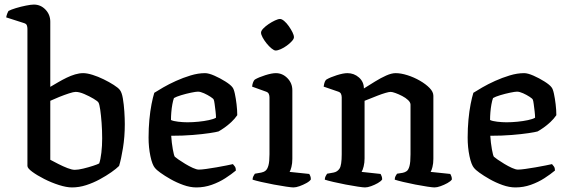

<svg xmlns="http://www.w3.org/2000/svg" viewBox="-20 -820 2484 840"><path d="M295 0Q271 0 238 -10.5Q205 -21 173.5 -37Q142 -53 121 -68.5Q100 -84 100 -94V-694Q100 -702 97.5 -709Q95 -716 85 -719L7 -744Q9 -754 12 -761.5Q15 -769 17 -772Q28 -778 49.5 -784.5Q71 -791 93.5 -795.5Q116 -800 128 -800Q158 -800 179 -778Q200 -756 200 -725V-440Q217 -450 235 -460.5Q253 -471 271.5 -480Q290 -489 308.5 -494.5Q327 -500 344 -500Q361 -500 385 -492.5Q409 -485 433.5 -473Q458 -461 477.5 -448.5Q497 -436 504 -427Q513 -416 517.5 -389.5Q522 -363 524 -332Q526 -301 526 -277Q526 -222 518 -172.5Q510 -123 501 -94Q489 -82 467 -66.5Q445 -51 416.5 -35.5Q388 -20 357 -10Q326 0 295 0ZM307 -77Q322 -77 344.5 -82.5Q367 -88 387 -94.5Q407 -101 414 -105Q420 -122 423.5 -152Q427 -182 427 -214Q427 -249 424.5 -282.5Q422 -316 418.5 -340Q415 -364 411 -371Q408 -377 389.5 -388Q371 -399 349 -408.5Q327 -418 311 -418Q302 -418 282 -411.5Q262 -405 239.5 -396Q217 -387 200 -379V-121Q215 -113 235.5 -102.5Q256 -92 275.5 -84.5Q295 -77 307 -77Z M839 0Q812 0 782.5 -10.5Q753 -21 726.5 -36Q700 -51 681.5 -64.5Q663 -78 658 -85Q646 -99 638 -137Q630 -175 630 -218Q630 -259 633.5 -296.5Q637 -334 643 -364.5Q649 -395 655 -414Q669 -423 694 -437.5Q719 -452 750 -466Q781 -480 814 -490Q847 -500 877 -500Q893 -500 918 -489Q943 -478 966 -463.5Q989 -449 997 -438Q1003 -431 1007.5 -410Q1012 -389 1015 -363.5Q1018 -338 1018 -316Q1007 -300 992 -286Q977 -272 962 -261.5Q947 -251 936 -245Q926 -242 896 -237.5Q866 -233 823 -229.5Q780 -226 729 -226Q731 -195 736 -167Q741 -139 745 -134Q748 -131 761 -122Q774 -113 790.5 -103Q807 -93 823.5 -85.5Q840 -78 850 -78Q862 -78 883 -81Q904 -84 927.5 -88Q951 -92 970.5 -96Q990 -100 999 -102Q1003 -98 1007.5 -91.5Q1012 -85 1012 -74Q993 -58 966 -40.5Q939 -23 906.5 -11.5Q874 0 839 0ZM800 -285Q823 -285 848 -287.5Q873 -290 894 -294.5Q915 -299 925 -305Q925 -316 923 -333Q921 -350 919 -365Q917 -380 915 -384Q914 -388 901 -396.5Q888 -405 872.5 -412Q857 -419 846 -419Q837 -419 815.5 -414.5Q794 -410 772.5 -403.5Q751 -397 741 -391Q737 -380 734 -363.5Q731 -347 729.5 -329Q728 -311 728 -295Q738 -290 759.5 -287.5Q781 -285 800 -285Z M1264 0Q1256 0 1232 -3.5Q1208 -7 1178.5 -12.5Q1149 -18 1123 -24Q1097 -30 1085 -34Q1085 -42 1088.5 -49Q1092 -56 1095 -60L1123 -65Q1134 -67 1142 -73.5Q1150 -80 1154.5 -96.5Q1159 -113 1159 -145V-394Q1159 -402 1156 -409Q1153 -416 1144 -419L1083 -441Q1084 -452 1087.5 -460.5Q1091 -469 1095 -472Q1112 -482 1140.5 -491Q1169 -500 1187 -500Q1216 -500 1237.5 -478Q1259 -456 1259 -425V-125Q1259 -105 1255 -89.5Q1251 -74 1247 -68L1333 -59Q1335 -56 1337.5 -50Q1340 -44 1340 -35Q1335 -27 1320.5 -19Q1306 -11 1290.5 -5.5Q1275 0 1264 0ZM1186 -599Q1179 -599 1168 -608Q1157 -617 1146.5 -630Q1136 -643 1129 -656Q1122 -669 1122 -677Q1122 -685 1131.5 -695Q1141 -705 1155 -714.5Q1169 -724 1183 -730.5Q1197 -737 1205 -737Q1213 -737 1223.5 -728Q1234 -719 1243.5 -705.5Q1253 -692 1259.5 -679Q1266 -666 1266 -657Q1266 -650 1257 -640Q1248 -630 1235 -620.5Q1222 -611 1208.5 -605Q1195 -599 1186 -599Z M1577 0Q1569 0 1545.5 -3.5Q1522 -7 1493 -12.5Q1464 -18 1438.5 -24Q1413 -30 1401 -34Q1401 -42 1404.5 -49Q1408 -56 1411 -60L1439 -65Q1456 -68 1465.5 -82.5Q1475 -97 1475 -145V-394Q1475 -402 1472 -409Q1469 -416 1460 -419L1396 -441Q1398 -455 1401 -462Q1404 -469 1408 -472Q1425 -482 1453.5 -491Q1482 -500 1500 -500Q1529 -500 1550.5 -481Q1572 -462 1572 -433Q1596 -448 1621 -463.5Q1646 -479 1669.5 -489.5Q1693 -500 1711 -500Q1734 -500 1762.5 -491Q1791 -482 1817 -467Q1843 -452 1859.5 -435Q1876 -418 1876 -401V-125Q1876 -105 1872 -89.5Q1868 -74 1864 -68L1950 -59Q1952 -56 1954.5 -49.5Q1957 -43 1957 -35Q1952 -27 1937.5 -19Q1923 -11 1907.5 -5.5Q1892 0 1881 0Q1873 0 1849.5 -3.5Q1826 -7 1797.5 -12.5Q1769 -18 1744 -24Q1719 -30 1707 -34Q1707 -43 1710.5 -49.5Q1714 -56 1717 -60L1742 -64Q1752 -66 1759.5 -71.5Q1767 -77 1771.5 -93.5Q1776 -110 1776 -145V-362Q1776 -372 1765.5 -382Q1755 -392 1739.5 -400Q1724 -408 1710 -413Q1696 -418 1689 -418Q1682 -418 1666.5 -413.5Q1651 -409 1633 -402Q1615 -395 1599 -388.5Q1583 -382 1575 -379V-127Q1575 -108 1571 -92Q1567 -76 1562 -68L1645 -59Q1647 -56 1649.5 -49.5Q1652 -43 1652 -35Q1647 -27 1633 -19Q1619 -11 1603.5 -5.5Q1588 0 1577 0Z M2235 0Q2208 0 2178.5 -10.5Q2149 -21 2122.5 -36Q2096 -51 2077.5 -64.5Q2059 -78 2054 -85Q2042 -99 2034 -137Q2026 -175 2026 -218Q2026 -259 2029.5 -296.5Q2033 -334 2039 -364.5Q2045 -395 2051 -414Q2065 -423 2090 -437.5Q2115 -452 2146 -466Q2177 -480 2210 -490Q2243 -500 2273 -500Q2289 -500 2314 -489Q2339 -478 2362 -463.5Q2385 -449 2393 -438Q2399 -431 2403.5 -410Q2408 -389 2411 -363.5Q2414 -338 2414 -316Q2403 -300 2388 -286Q2373 -272 2358 -261.5Q2343 -251 2332 -245Q2322 -242 2292 -237.5Q2262 -233 2219 -229.5Q2176 -226 2125 -226Q2127 -195 2132 -167Q2137 -139 2141 -134Q2144 -131 2157 -122Q2170 -113 2186.5 -103Q2203 -93 2219.5 -85.5Q2236 -78 2246 -78Q2258 -78 2279 -81Q2300 -84 2323.5 -88Q2347 -92 2366.5 -96Q2386 -100 2395 -102Q2399 -98 2403.5 -91.5Q2408 -85 2408 -74Q2389 -58 2362 -40.5Q2335 -23 2302.5 -11.5Q2270 0 2235 0ZM2196 -285Q2219 -285 2244 -287.5Q2269 -290 2290 -294.5Q2311 -299 2321 -305Q2321 -316 2319 -333Q2317 -350 2315 -365Q2313 -380 2311 -384Q2310 -388 2297 -396.5Q2284 -405 2268.5 -412Q2253 -419 2242 -419Q2233 -419 2211.5 -414.5Q2190 -410 2168.5 -403.5Q2147 -397 2137 -391Q2133 -380 2130 -363.5Q2127 -347 2125.5 -329Q2124 -311 2124 -295Q2134 -290 2155.5 -287.5Q2177 -285 2196 -285Z"/></svg>

Font: Texturina Medium
Style: Regular
Weight: 500
Designer: Guillermo Torres Carreño
Foundry: Omnibus-Type
Version: Version 1.003